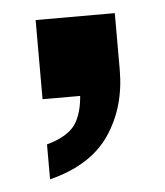

<svg xmlns="http://www.w3.org/2000/svg" viewBox="-35 -194 334 389"><g transform="rotate(-5 131.5 1.0)"><path d="M52 163V92Q99 79 113.5 52.5Q128 26 128 -15L186 0H51V-161H212V-46Q212 30 174 86Q136 142 52 163Z"/></g></svg>

Font: Instrument Sans SemiCondensed
Style: Bold
Weight: 700
Width: 4
Designer: Rodrigo Fuenzalida
Foundry: fragTYPE
Version: Version 1.000;gftools[0.9.28]